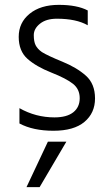

<svg xmlns="http://www.w3.org/2000/svg" viewBox="-20 -532 446 790"><path d="M143 238H89L177 51H253ZM60 -24V-87Q127 -49 204 -49Q255 -49 281.5 -70Q308 -91 308 -128Q308 -165 280.5 -187Q253 -209 191 -233.5Q129 -258 93 -290Q57 -322 57 -380.5Q57 -439 102 -475.5Q147 -512 222 -512Q297 -512 341 -489V-428Q294 -455 214 -455Q170 -455 144.5 -434.5Q119 -414 119 -387.5Q119 -361 126.5 -346Q134 -331 152 -318Q176 -303 236 -278.5Q296 -254 333.5 -220.5Q371 -187 371 -127Q371 -67 327.5 -30.5Q284 6 200 6Q116 6 60 -24Z"/></svg>

Font: Hind Jalandhar Light
Style: Regular
Weight: 300
Designer: Namrata Goyal
Foundry: Indian Type Foundry
Version: Version 0.702;PS 1.0;hotconv 1.0.81;makeotf.lib2.5.63406